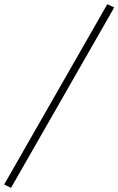

<svg xmlns="http://www.w3.org/2000/svg" viewBox="-100 -760 569 923"><path d="M416 -740 449 -724 -47 143 -80 127Z"/></svg>

Font: Inria Serif Light
Style: Italic
Weight: 300
Italic angle: -10°
Designer: Black Foundry Team
Foundry: Black Foundry
Version: Version 1.000; ttfautohint (v1.8.3)